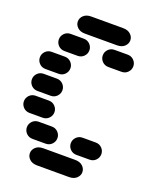

<svg xmlns="http://www.w3.org/2000/svg" viewBox="-179 -951 834 1027"><g transform="rotate(20 238.0 -437.0)"><path d="M159.2 -13.7H340.8Q368.2 -13.7 383.8 -28.3Q399.4 -43 399.4 -62.5Q399.4 -82 383.8 -96.7Q368.2 -111.3 340.8 -111.3H159.2Q131.8 -111.3 116.2 -96.7Q100.6 -82 100.6 -62.5Q100.6 -43 116.2 -28.3Q131.8 -13.7 159.2 -13.7ZM87.9 -138.7H162.1Q183.6 -138.7 197.8 -153.3Q211.9 -168 211.9 -187.5Q211.9 -207 197.8 -221.7Q183.6 -236.3 162.1 -236.3H87.9Q66.4 -236.3 52.2 -221.7Q38.1 -207 38.1 -187.5Q38.1 -168 52.2 -153.3Q66.4 -138.7 87.9 -138.7ZM337.9 -138.7H412.1Q433.6 -138.7 447.8 -153.3Q461.9 -168 461.9 -187.5Q461.9 -207 447.8 -221.7Q433.6 -236.3 412.1 -236.3H337.9Q316.4 -236.3 302.2 -221.7Q288.1 -207 288.1 -187.5Q288.1 -168 302.2 -153.3Q316.4 -138.7 337.9 -138.7ZM25.4 -263.7H99.6Q121.1 -263.7 135.3 -278.3Q149.4 -293 149.4 -312.5Q149.4 -332 135.3 -346.7Q121.1 -361.3 99.6 -361.3H25.4Q3.9 -361.3 -10.3 -346.7Q-24.4 -332 -24.4 -312.5Q-24.4 -293 -10.3 -278.3Q3.9 -263.7 25.4 -263.7ZM25.4 -388.7H99.6Q121.1 -388.7 135.3 -403.3Q149.4 -418 149.4 -437.5Q149.4 -457 135.3 -471.7Q121.1 -486.3 99.6 -486.3H25.4Q3.9 -486.3 -10.3 -471.7Q-24.4 -457 -24.4 -437.5Q-24.4 -418 -10.3 -403.3Q3.9 -388.7 25.4 -388.7ZM25.4 -513.7H99.6Q121.1 -513.7 135.3 -528.3Q149.4 -543 149.4 -562.5Q149.4 -582 135.3 -596.7Q121.1 -611.3 99.6 -611.3H25.4Q3.9 -611.3 -10.3 -596.7Q-24.4 -582 -24.4 -562.5Q-24.4 -543 -10.3 -528.3Q3.9 -513.7 25.4 -513.7ZM87.9 -638.7H162.1Q183.6 -638.7 197.8 -653.3Q211.9 -668 211.9 -687.5Q211.9 -707 197.8 -721.7Q183.6 -736.3 162.1 -736.3H87.9Q66.4 -736.3 52.2 -721.7Q38.1 -707 38.1 -687.5Q38.1 -668 52.2 -653.3Q66.4 -638.7 87.9 -638.7ZM337.9 -638.7H412.1Q433.6 -638.7 447.8 -653.3Q461.9 -668 461.9 -687.5Q461.9 -707 447.8 -721.7Q433.6 -736.3 412.1 -736.3H337.9Q316.4 -736.3 302.2 -721.7Q288.1 -707 288.1 -687.5Q288.1 -668 302.2 -653.3Q316.4 -638.7 337.9 -638.7ZM159.2 -763.7H340.8Q368.2 -763.7 383.8 -778.3Q399.4 -793 399.4 -812.5Q399.4 -832 383.8 -846.7Q368.2 -861.3 340.8 -861.3H159.2Q131.8 -861.3 116.2 -846.7Q100.6 -832 100.6 -812.5Q100.6 -793 116.2 -778.3Q131.8 -763.7 159.2 -763.7Z"/></g></svg>

Font: Workbench
Style: Regular
Weight: 400
Designer: Jens Kutilek
Foundry: Jens Kutilek
Version: Version 2.001